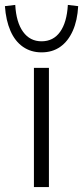

<svg xmlns="http://www.w3.org/2000/svg" viewBox="-58 -761 338 781"><path d="M80 0V-485H141V0ZM111 -548Q68 -548 35.5 -570.5Q3 -593 -15.5 -635.5Q-34 -678 -38 -736L4 -741Q8 -670 36 -631.5Q64 -593 111 -593Q159 -593 186.5 -631.5Q214 -670 218 -741L260 -736Q257 -678 238 -635.5Q219 -593 187 -570.5Q155 -548 111 -548Z"/></svg>

Font: Nunito Sans 12pt Light
Style: Regular
Weight: 300
Designer: Vernon Adams
Foundry: Vernon Adams
Version: Version 3.101;gftools[0.9.27]